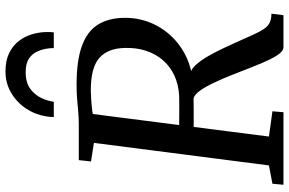

<svg xmlns="http://www.w3.org/2000/svg" viewBox="-196 -853 1049 697"><g transform="rotate(-90 328.5 -504.5)"><path d="M6.3 0 9.9 -40 76.5 -52.7 158.3 -688.1 90.9 -698.6 95.7 -743H224.8Q249.4 -743 271.4 -745Q293.5 -747 317 -749Q340.6 -751 369.1 -751Q456.6 -751 509.7 -731.8Q562.9 -712.7 587.2 -674.2Q611.6 -635.7 612.3 -577.9Q612.9 -514.8 584.4 -460.9Q555.9 -407.1 504.6 -372.2Q453.3 -337.2 385.8 -329.2L405.4 -337.2Q422.5 -338.6 440.2 -319.4Q457.8 -300.3 474 -271.9Q490.2 -243.5 503.1 -215.5Q515.9 -187.4 524 -170.3Q540.2 -133.8 551.2 -109.3Q562.3 -84.9 572.2 -70.5Q582.1 -56.1 594.8 -49.9Q607.5 -43.8 627.3 -43.6L622 0H504.8Q495.5 0 485 -11.5Q474.4 -23 461.9 -48.2Q449.3 -73.5 433.4 -114.4Q420 -149.1 405.7 -185Q391.5 -221 376.8 -252Q362.2 -283.1 347.7 -303.2Q333.2 -323.4 319.4 -326.4Q317.2 -326.3 303.1 -326.1Q288.9 -326 269.6 -325.9Q250.2 -325.8 231.4 -325.8Q212.7 -325.9 201.1 -325.9L208.5 -378.9Q219.4 -378.7 237.9 -378.5Q256.5 -378.2 276.2 -378.2Q295.9 -378.2 311.2 -378.4Q326.6 -378.6 330.9 -378.7Q371.4 -381.2 403.8 -396.5Q436.1 -411.7 458.6 -437.7Q481.2 -463.7 492.7 -499Q504.3 -534.3 502.9 -577.1Q501.3 -638.5 466 -669Q430.8 -699.4 348.3 -699.4Q338.8 -699.4 317.3 -698.1Q295.8 -696.7 274.9 -694.1Q254.1 -691.4 245.6 -687.5L267.7 -727.3L181.3 -52.7L273 -40L269.6 0ZM417.8 -1009.1Q457.3 -1009.1 484.6 -995.6Q512 -982.1 528.8 -959.9Q545.5 -937.7 553.1 -911Q560.7 -884.4 560.7 -857.6Q560.7 -851.7 560.5 -845.4Q560.3 -839.1 559.1 -833.7H502.4Q502.4 -838.3 502.2 -843.3Q502 -848.2 501.2 -853Q499 -873.2 490.8 -892.3Q482.7 -911.3 464.8 -923.5Q447 -935.8 414.8 -935.8Q377.1 -935.8 354.5 -919Q332 -902.2 321.1 -878.6Q310.2 -855 307.5 -833.7H252.1Q252.1 -841.2 252.8 -847.9Q253.5 -854.6 254.5 -861.6Q261.1 -901.9 283.6 -935.4Q306.2 -968.8 340.9 -989Q375.6 -1009.1 417.8 -1009.1Z"/></g></svg>

Font: Merriweather 7pt Light
Style: Italic
Weight: 300
Italic angle: -7.8°
Designer: Eben Sorkin
Foundry: Eben Sorkin
Version: Version 2.200;gftools[0.9.31]